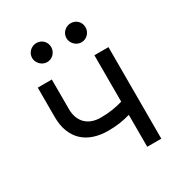

<svg xmlns="http://www.w3.org/2000/svg" viewBox="-176 -871 927 991"><g transform="rotate(-30 287.0 -375.0)"><path d="M497.2 0H413.4V-190.3Q383.5 -181.5 351.7 -176.7Q320 -171.9 281.2 -171.9Q235.1 -171.9 197.3 -184.5Q159.4 -197.1 132.6 -222.1Q105.8 -247.2 91.3 -284.6Q76.7 -322.1 76.7 -372.2V-546.9H160.5V-372.2Q160.5 -340.9 169.7 -317.8Q179 -294.7 195.3 -279.7Q211.6 -264.6 233.7 -257.3Q255.7 -250 281.2 -250Q318.9 -250 350.9 -255Q382.8 -259.9 413.4 -268.8V-545.5H497.2ZM184.7 -636.4Q173.7 -636.4 163.4 -641Q153.1 -645.6 145.1 -653.6Q137.1 -661.6 132.5 -671.9Q127.8 -682.2 127.8 -693.2Q127.8 -705.6 132.5 -715.9Q137.1 -726.2 145.1 -733.8Q153.1 -741.5 163.4 -745.7Q173.7 -750 184.7 -750Q197.1 -750 207.4 -745.7Q217.7 -741.5 225.3 -733.8Q233 -726.2 237.2 -715.9Q241.5 -705.6 241.5 -693.2Q241.5 -682.2 237.2 -671.9Q233 -661.6 225.3 -653.6Q217.7 -645.6 207.4 -641Q197.1 -636.4 184.7 -636.4ZM389.2 -636.4Q378.2 -636.4 367.9 -641Q357.6 -645.6 349.6 -653.6Q341.6 -661.6 337 -671.9Q332.4 -682.2 332.4 -693.2Q332.4 -705.6 337 -715.9Q341.6 -726.2 349.6 -733.8Q357.6 -741.5 367.9 -745.7Q378.2 -750 389.2 -750Q401.6 -750 411.9 -745.7Q422.2 -741.5 429.9 -733.8Q437.5 -726.2 441.8 -715.9Q446 -705.6 446 -693.2Q446 -682.2 441.8 -671.9Q437.5 -661.6 429.9 -653.6Q422.2 -645.6 411.9 -641Q401.6 -636.4 389.2 -636.4Z"/></g></svg>

Font: Fast_Sans-Dotted
Style: Regular
Weight: 400
Version: Version 3.018